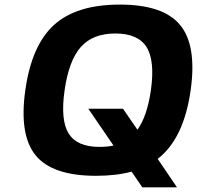

<svg xmlns="http://www.w3.org/2000/svg" viewBox="-20 -740 852 830"><path d="M804.2 -350.1Q774.4 -139.6 661.6 -53.2L745.1 69.8H595.2L548.8 2Q482.4 20 395 20Q207 20 134.5 -67.9Q62 -155.8 89.4 -350.1Q116.7 -544.4 213.6 -632.3Q310.5 -720.2 498 -720.2Q685.5 -720.2 758.5 -632.1Q831.5 -543.9 804.2 -350.1ZM632.3 -350.1Q650.4 -478.5 613.3 -536.9Q576.2 -595.2 478.5 -595.2Q381.3 -595.2 329.6 -537.1Q277.8 -479 259.3 -350.1Q240.7 -221.2 276.6 -163.1Q312.5 -105 409.7 -105Q442.9 -105 470.7 -110.8L361.8 -270H511.7L574.2 -179.2Q616.2 -237.8 632.3 -350.1Z"/></svg>

Font: Fivo Sans
Style: Italic
Weight: 700
Designer: Alexander Slobzheninov
Foundry: Alexander Slobzheninov
Version: 1.0